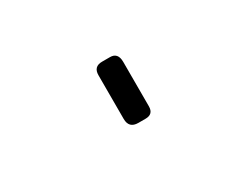

<svg xmlns="http://www.w3.org/2000/svg" viewBox="-35 -373 275 232"><g transform="rotate(-30 102.5 -257.0)"><path d="M122 -300Q133 -300 133 -287V-225Q133 -214 122 -214H112Q99 -214 99 -227V-288Q99 -300 111 -300Z"/></g></svg>

Font: Taylor Sans Thin
Style: Regular
Weight: 100
Italic angle: -8°
Designer: Natanael Gama
Version: Version 1.001 September 8, 2015